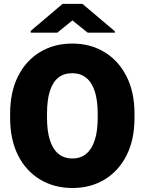

<svg xmlns="http://www.w3.org/2000/svg" viewBox="-20 -941 732 971"><path d="M660.2 -344.7Q660.2 -234.4 619.9 -155Q579.6 -75.7 508.8 -33Q438 9.8 346.7 9.8Q254.4 9.8 183.1 -33Q111.8 -75.7 71.5 -155Q31.2 -234.4 31.2 -344.7V-365.7Q31.2 -476.1 71.3 -555.4Q111.3 -634.8 182.4 -677.7Q253.4 -720.7 345.7 -720.7Q437 -720.7 508.1 -677.7Q579.1 -634.8 619.6 -555.4Q660.2 -476.1 660.2 -365.7ZM474.1 -366.7Q474.1 -434.1 459.2 -479.5Q444.3 -524.9 415.5 -547.9Q386.7 -570.8 345.7 -570.8Q302.7 -570.8 274.4 -547.9Q246.1 -524.9 231.9 -479.5Q217.8 -434.1 217.8 -366.7V-344.7Q217.8 -278.8 232.2 -232.9Q246.6 -187 275.1 -163.3Q303.7 -139.6 346.7 -139.6Q387.7 -139.6 416.3 -163.3Q444.8 -187 459.5 -232.9Q474.1 -278.8 474.1 -344.7ZM561 -782.7V-775.9H423.3L346.2 -837.9L270 -775.9H135.3V-784.7L296.4 -921.4H397Z"/></svg>

Font: Heebo Black
Style: Regular
Weight: 900
Designer: Oded Ezer
Foundry: Ezer Type House
Version: Version 3.100